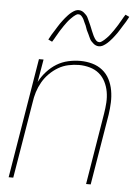

<svg xmlns="http://www.w3.org/2000/svg" viewBox="-53 -788 606 830"><g transform="rotate(5 250.0 -373.0)"><path d="M16 0 102 -520H122L105 -421Q117 -445 136.5 -466.5Q156 -488 179 -502Q202 -516 228.5 -522Q255 -528 281 -528Q308 -528 333 -521Q358 -514 377.5 -498.5Q397 -483 408.5 -460.5Q420 -438 424.5 -412.5Q429 -387 428 -360.5Q427 -334 423 -307L372 0H352L403 -310Q407 -334 408.5 -358Q410 -382 406 -405Q402 -428 391.5 -448.5Q381 -469 364 -483Q347 -497 324 -503.5Q301 -510 277 -510Q255 -510 231.5 -505Q208 -500 187.5 -488Q167 -476 149.5 -458.5Q132 -441 120 -420Q108 -399 101 -376.5Q94 -354 91 -331L36 0ZM354 -598Q348 -598 342 -600.5Q336 -603 331.5 -607Q327 -611 322.5 -615.5Q318 -620 315.5 -625Q313 -630 310.5 -635.5Q308 -641 305.5 -646.5Q303 -652 300 -657.5Q297 -663 295 -669.5Q293 -676 290.5 -682Q288 -688 285 -693.5Q282 -699 280.5 -703.5Q279 -708 275 -714Q271 -720 266.5 -724Q262 -728 256 -728Q251 -728 249 -727Q247 -726 243 -723.5Q239 -721 234.5 -717Q230 -713 224 -707Q218 -701 216 -698.5Q214 -696 211.5 -693Q209 -690 206.5 -686.5Q204 -683 201.5 -679.5Q199 -676 196 -672Q193 -668 190.5 -663.5Q188 -659 184.5 -654.5Q181 -650 178.5 -645Q176 -640 172.5 -634.5Q169 -629 166 -623.5Q163 -618 159.5 -612Q156 -606 152 -600L135 -608Q141 -620 147 -630Q153 -640 159 -649Q165 -658 169.5 -666Q174 -674 179.5 -681.5Q185 -689 189.5 -695Q194 -701 198.5 -706.5Q203 -712 210.5 -720Q218 -728 226 -734Q234 -740 240.5 -743Q247 -746 256 -746Q262 -746 268 -743.5Q274 -741 278.5 -737Q283 -733 287.5 -728.5Q292 -724 294.5 -719Q297 -714 299.5 -708.5Q302 -703 304.5 -697.5Q307 -692 309.5 -686.5Q312 -681 314.5 -674.5Q317 -668 319.5 -662Q322 -656 324.5 -650.5Q327 -645 329 -640.5Q331 -636 335 -630Q339 -624 343.5 -620Q348 -616 354 -616Q359 -616 361 -617Q363 -618 367 -620.5Q371 -623 375.5 -627Q380 -631 386 -637Q392 -643 394 -645.5Q396 -648 398.5 -651Q401 -654 403.5 -657.5Q406 -661 408.5 -664.5Q411 -668 414 -672Q417 -676 419.5 -680.5Q422 -685 425.5 -689.5Q429 -694 431.5 -699Q434 -704 437.5 -709.5Q441 -715 444 -720.5Q447 -726 450.5 -732Q454 -738 458 -744L475 -736Q469 -724 463 -714Q457 -704 451 -695Q445 -686 440.5 -678Q436 -670 430.5 -662.5Q425 -655 420.5 -649Q416 -643 411.5 -637.5Q407 -632 399.5 -624Q392 -616 384 -610Q376 -604 369.5 -601Q363 -598 354 -598Z"/></g></svg>

Font: Iosevka Thin Oblique
Style: Regular
Weight: 100
Italic angle: -9°
Monospace: yes
Designer: Belleve Invis
Foundry: Belleve Invis
Version: Version 32.5.0; ttfautohint (v1.8.4)